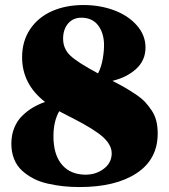

<svg xmlns="http://www.w3.org/2000/svg" viewBox="-20 -734 676 768"><path d="M429.7 -410.6Q460.9 -394.5 480 -383.5Q499 -372.6 522.7 -356.7Q546.4 -340.8 560.1 -326.2Q573.7 -311.5 586.7 -292.2Q599.6 -272.9 605.2 -250.2Q610.8 -227.5 610.8 -200.2Q610.8 -96.7 526.6 -41.3Q442.4 14.2 298.3 14.2Q264.6 14.2 234.1 11Q203.6 7.8 171.9 0.7Q140.1 -6.3 114.5 -19.5Q88.9 -32.7 68.4 -51.3Q47.9 -69.8 36.6 -97.4Q25.4 -125 25.4 -159.2Q25.4 -193.8 37.1 -222.7Q48.8 -251.5 69.3 -271.2Q89.8 -291 111.8 -304Q133.8 -316.9 160.2 -326.2Q68.4 -397.5 68.4 -504.9Q68.4 -569.8 100.8 -617.7Q133.3 -665.5 188.5 -689.7Q243.7 -713.9 314 -713.9Q379.9 -713.9 436.3 -692.9Q492.7 -671.9 527.3 -632.6Q562 -593.3 562 -543.9Q562 -492.7 524.7 -458.5Q487.3 -424.3 429.7 -410.6ZM311 -663.1Q274.9 -665 253.7 -641.4Q232.4 -617.7 232.4 -579.1Q232.4 -539.6 260.7 -512.2Q289.1 -484.9 372.1 -440.4Q385.3 -465.3 391.1 -499.3Q397 -533.2 396 -561Q394 -604.5 372.3 -632.8Q350.6 -661.1 311 -663.1ZM306.2 -36.1Q355.5 -31.2 391.1 -55.9Q426.8 -80.6 426.8 -120.6Q426.8 -153.8 392.8 -185.1Q358.9 -216.3 269 -262.2L248.5 -272.5Q228 -282.7 216.8 -289.1Q193.8 -248.5 193.8 -189Q193.8 -120.1 223.4 -80.8Q252.9 -41.5 306.2 -36.1Z"/></svg>

Font: Cinzel Black
Style: Regular
Weight: 900
Designer: Natanael Gama
Version: Version 1.001;PS 001.001;hotconv 1.0.56;makeotf.lib2.0.21325